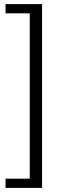

<svg xmlns="http://www.w3.org/2000/svg" viewBox="-20 -755 310 936"><path d="M185 -735V161H7V116H125V-690H7V-735Z"/></svg>

Font: Archivo Expanded ExtraLight
Style: Regular
Weight: 250
Width: 7
Designer: Hector Gatti
Foundry: Omnibus-Type
Version: Version 2.001